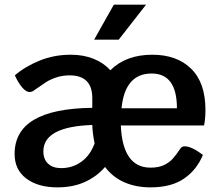

<svg xmlns="http://www.w3.org/2000/svg" viewBox="-20 -796 939 828"><path d="M860 -255H501Q509 -73 629 -73Q664 -73 687 -84Q710 -95 724.5 -111Q739 -127 757 -154Q763 -165 777 -165Q806 -165 855 -128Q829 -64 774 -26Q719 12 629 12Q566 12 516 -10Q466 -32 433 -76Q398 -35 346.5 -11.5Q295 12 228 12Q144 12 93.5 -26Q43 -64 43 -132Q43 -230 126.5 -279.5Q210 -329 378 -331V-373Q378 -471 280 -471Q249 -471 222.5 -462Q196 -453 177.5 -441Q159 -429 122 -403Q114 -399 108 -399Q93 -399 76 -418.5Q59 -438 44 -471Q88 -509 150.5 -534.5Q213 -560 285 -560Q340 -560 383.5 -542.5Q427 -525 456 -493Q523 -560 637 -560Q743 -560 804.5 -499.5Q866 -439 866 -322Q866 -284 860 -255ZM743 -329Q743 -479 634 -479Q519 -479 504 -329ZM388 -178Q379 -220 378 -257Q167 -250 167 -143Q167 -109 187.5 -90Q208 -71 244 -71Q293 -71 331.5 -99Q370 -127 388 -178ZM471 -776H610L492 -625H386Z"/></svg>

Font: Krub SemiBold
Style: Regular
Weight: 600
Version: Version 1.000; ttfautohint (v1.6)